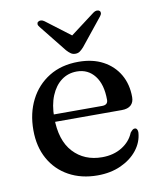

<svg xmlns="http://www.w3.org/2000/svg" viewBox="-79 -745 679 819"><g transform="rotate(-10 260.0 -335.5)"><path d="M480.5 -292Q480.5 -269.5 467 -257.2Q453.5 -245 427.5 -245H108V-277H348Q373 -277 373 -299Q373 -366 344 -403.2Q315 -440.5 266.5 -440.5Q228.5 -440.5 199.8 -419Q171 -397.5 154.5 -357.8Q138 -318 138 -264Q138 -164.5 185.8 -113Q233.5 -61.5 310.5 -61.5Q360 -61.5 396.5 -84Q433 -106.5 448 -143.5Q454.5 -151.5 458.8 -154.8Q463 -158 468 -158Q474.5 -158 477.8 -152Q481 -146 480.5 -138Q477.5 -97 450.8 -63Q424 -29 379.5 -8.8Q335 11.5 278 11.5Q208 11.5 154.2 -18Q100.5 -47.5 70.8 -100.8Q41 -154 41 -226Q41 -299 70 -356.2Q99 -413.5 152.8 -446.8Q206.5 -480 280.5 -480Q342 -480 386.8 -456Q431.5 -432 456 -389.8Q480.5 -347.5 480.5 -292ZM294.5 -580 168.5 -675.5Q161 -681 153.8 -681.5Q146.5 -682 141.5 -678Q137 -675 137 -668.8Q137 -662.5 143.5 -655L237.5 -537.5Q246.5 -527.5 254.8 -521.8Q263 -516 274.5 -516Q286 -516 294 -521.8Q302 -527.5 311 -537.5L405.5 -655Q411.5 -662.5 411.5 -668.8Q411.5 -675 407.5 -678Q402.5 -682 395.2 -681.5Q388 -681 380.5 -675.5L254 -580Z"/></g></svg>

Font: Fraunces
Style: Regular
Weight: 400
Version: Version 1.000;[b76b70a41]